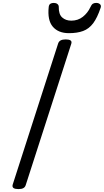

<svg xmlns="http://www.w3.org/2000/svg" viewBox="-20 -1286 714 1320"><path d="M107 14Q84 14 73.5 7Q63 0 67 -16L380 -988Q385 -1002 397.5 -1008.5Q410 -1015 432 -1015Q455 -1015 465 -1008Q475 -1001 470 -985L157 -14Q153 0 141 7Q129 14 107 14ZM454 -1058Q381 -1058 343 -1102.5Q305 -1147 315 -1239Q317 -1254 326 -1260Q335 -1266 350 -1266Q365 -1266 374.5 -1258.5Q384 -1251 384 -1239Q383 -1188 407.5 -1166Q432 -1144 470 -1144Q516 -1144 549.5 -1170.5Q583 -1197 601 -1236Q609 -1254 618 -1260Q627 -1266 641 -1266Q658 -1266 667.5 -1257Q677 -1248 672 -1233Q649 -1164 620.5 -1126Q592 -1088 551.5 -1073Q511 -1058 454 -1058Z"/></svg>

Font: Playwrite RO
Style: Regular
Weight: 400
Designer: Veronika Burian, José Scaglione
Foundry: TypeTogether
Version: Version 1.002